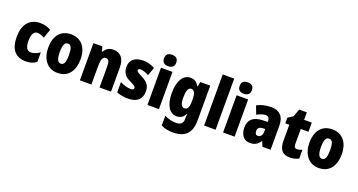

<svg xmlns="http://www.w3.org/2000/svg" viewBox="-52 -1609 5001 2681"><g transform="rotate(20 2449.0 -268.0)"><path d="M273 10C335 10 384 -7 426 -39V-181C383 -150 337 -132 291 -132C238 -132 208 -178 208 -274C208 -370 239 -421 288 -421C324 -421 357 -410 394 -388L441 -521C395 -548 343 -563 280 -563C119 -563 35 -447 35 -274C35 -78 119 10 273 10Z M981 -278C981 -460 884 -563 742 -563C577 -563 500 -444 500 -278C500 -120 582 10 740 10C911 10 981 -123 981 -278ZM673 -277C673 -378 694 -426 741 -426C791 -426 808 -377 808 -278C808 -178 791 -127 741 -127C693 -127 673 -179 673 -277Z M1370 -563C1306 -563 1261 -536 1233 -484H1224L1204 -553H1072V0H1243V-250C1243 -370 1257 -417 1310 -417C1353 -417 1364 -379 1364 -306V0H1535V-360C1535 -493 1472 -563 1370 -563Z M1992 -170C1992 -259 1946 -305 1870 -343C1793 -384 1782 -390 1782 -409C1782 -426 1795 -434 1820 -434C1856 -434 1902 -416 1941 -393L1985 -516C1927 -547 1874 -563 1813 -563C1691 -563 1618 -505 1618 -400C1618 -318 1656 -265 1731 -230C1813 -192 1825 -180 1825 -160C1825 -138 1809 -129 1775 -129C1727 -129 1668 -148 1619 -174V-21C1674 2 1728 10 1789 10C1923 10 1992 -55 1992 -170Z M2161 -776C2103 -776 2071 -751 2071 -691C2071 -632 2105 -607 2161 -607C2218 -607 2252 -632 2252 -691C2252 -751 2220 -776 2161 -776ZM2247 -553H2076V0H2247Z M2514 -563C2405 -563 2338 -456 2338 -273C2338 -96 2405 10 2509 10C2572 10 2608 -18 2637 -71H2643C2639 -49 2637 -17 2637 3V10C2637 73 2599 99 2534 99C2474 99 2423 86 2362 56V201C2414 228 2469 240 2541 240C2726 240 2808 143 2808 -34V-553H2660L2647 -484H2640C2609 -540 2573 -563 2514 -563ZM2573 -421C2624 -421 2642 -378 2642 -283V-256C2642 -171 2623 -132 2574 -132C2532 -132 2511 -176 2511 -271C2511 -372 2533 -421 2573 -421Z M3089 0V-760H2918V0Z M3285 -776C3227 -776 3195 -751 3195 -691C3195 -632 3229 -607 3285 -607C3342 -607 3376 -632 3376 -691C3376 -751 3344 -776 3285 -776ZM3371 -553H3200V0H3371Z M3714 -563C3631 -563 3560 -545 3503 -513L3549 -391C3599 -418 3643 -432 3678 -432C3716 -432 3736 -410 3736 -364V-352L3658 -349C3526 -343 3455 -287 3455 -169C3455 -70 3502 10 3597 10C3673 10 3712 -16 3751 -73H3755L3785 0H3906V-363C3906 -496 3833 -563 3714 -563ZM3702 -245 3736 -247V-200C3736 -153 3707 -121 3671 -121C3643 -121 3627 -139 3627 -177C3627 -220 3650 -243 3702 -245Z M4247 -133C4218 -133 4203 -151 4203 -187V-417H4317V-553H4203V-664H4089L4047 -548L3973 -501V-417H4032V-182C4032 -46 4085 10 4193 10C4247 10 4286 -2 4324 -21V-152C4296 -141 4271 -133 4247 -133Z M4862 -278C4862 -460 4765 -563 4623 -563C4458 -563 4381 -444 4381 -278C4381 -120 4463 10 4621 10C4792 10 4862 -123 4862 -278ZM4554 -277C4554 -378 4575 -426 4622 -426C4672 -426 4689 -377 4689 -278C4689 -178 4672 -127 4622 -127C4574 -127 4554 -179 4554 -277Z"/></g></svg>

Font: Noto Sans Devanagari UI Condensed Black
Style: Regular
Weight: 900
Width: 3
Designer: Jelle Bosma - Monotype Design Team
Foundry: Monotype Imaging Inc.
Version: Version 2.004